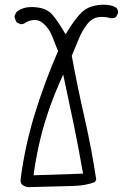

<svg xmlns="http://www.w3.org/2000/svg" viewBox="-20 -791 540 798"><path d="M325.2 -69.3 119.6 -62.5 121.6 -78.1Q142.6 -223.6 190.4 -354.5Q206.5 -399.4 226.1 -443.8L242.7 -481Q269.5 -355.5 287.4 -269.3Q305.2 -183.1 325.2 -69.3ZM370.1 -713.9Q383.8 -720.7 402.8 -720.7Q422.9 -720.7 437.5 -715.8Q441.4 -715.3 444.3 -715.3Q455.6 -715.3 462.9 -721.2L470.2 -735.8Q470.7 -737.3 470.7 -738.3Q470.7 -750.5 464.4 -757.8Q449.7 -768.6 423.3 -771Q417 -771.5 410.2 -771.5Q387.7 -771.5 362.8 -764.6Q332.5 -755.9 309.6 -729.5Q285.2 -701.2 264.2 -667L252.9 -648.4Q229.5 -687 221.7 -698.2Q213.9 -709.5 209 -715.8Q195.8 -733.4 186.5 -740.7Q168.5 -754.9 140.6 -759.3Q126 -761.7 113 -761.7Q100.1 -761.7 88.9 -759.8Q66.9 -755.4 50.3 -742.7Q42.5 -732.9 40.5 -722.7Q42.5 -709 49.8 -697.8L64 -690.9Q65.4 -690.4 66.4 -690.4Q79.1 -690.4 86.9 -697.8L88.4 -698.7Q107.9 -708 123.5 -708Q143.6 -708 159.2 -694.3Q183.1 -673.8 195.3 -644Q207.5 -614.3 221.2 -578.6Q164.6 -447.8 124 -315.7Q83.5 -183.6 65.9 -47.4Q65.4 -44.9 65.4 -43Q65.4 -31.2 71.8 -23.4Q83.5 -14.6 98.1 -13.2Q234.4 -17.1 283.9 -18.1Q333.5 -19 374.5 -34.2L379.9 -44.9Q360.8 -172.4 331.8 -299.3Q302.7 -426.3 278.3 -559.1L307.1 -628.4Q321.3 -663.1 340.8 -688.5Q354 -706.1 370.1 -713.9Z"/></svg>

Font: NaikaiFont
Style: ExtraLight
Weight: 200
Version: Version 1.89